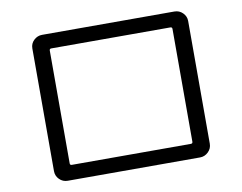

<svg xmlns="http://www.w3.org/2000/svg" viewBox="-77 -818 1154 915"><g transform="rotate(-10 500.0 -360.0)"><path d="M203.1 -632.8V-86.9Q203.1 -78.1 211.9 -78.1H788.1Q796.9 -78.1 796.9 -86.9V-632.8Q796.9 -641.6 788.1 -641.6H211.9Q203.1 -641.6 203.1 -632.8ZM179.7 -6.8Q156.2 -6.8 139.6 -23.4Q123 -40 123 -63.5V-657.2Q123 -680.7 140.1 -696.8Q157.2 -712.9 179.7 -712.9H820.3Q843.8 -712.9 860.4 -696.3Q877 -679.7 877 -657.2V-63.5Q877 -40 859.9 -23.4Q842.8 -6.8 820.3 -6.8H203.1Z"/></g></svg>

Font: Rounded Mgen+ 1mn regular
Style: Regular
Weight: 400
Designer: [Source Han Sans]
Ryoko NISHIZUKA  (kana & ideographs); Paul D. Hunt (Latin, Greek & Cyrillic); Wenlong ZHANG  (bopomofo
Version: Version 1.059.20150602